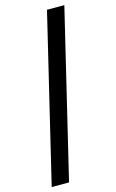

<svg xmlns="http://www.w3.org/2000/svg" viewBox="-143 -895 645 1069"><g transform="rotate(-15 180.0 -360.0)"><path d="M115 120H15L245 -840H345Z"/></g></svg>

Font: Tanohe Sans Medium
Style: Regular
Weight: 500
Designer: Village Type and Design LLC
Foundry: Cooper Hewitt Smithsonian Design Museum
Version: Version 1.00;September 29, 2021;FontCreator 13.0.0.2655 64-b